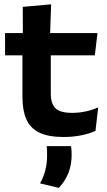

<svg xmlns="http://www.w3.org/2000/svg" viewBox="-20 -638 509 911"><path d="M281.5 12Q209 12 166.2 -9Q123.5 -30 105 -72Q86.5 -114 86.5 -176.5V-425.5H221V-193.5Q221 -146.5 243 -124.5Q265 -102.5 322.5 -102.5Q355.5 -102.5 387.5 -109.5Q419.5 -116.5 446 -128.5L433 -17Q403.5 -3.5 364.8 4.2Q326 12 281.5 12ZM4 -375.5V-481H442.5L430 -375.5ZM88.5 -470 88 -605.5 222.5 -617.5 217.5 -470ZM317 55.5Q318.5 63.5 319.2 74Q320 84.5 320 95Q320 141 306 179.2Q292 217.5 259.5 253.5L170 232Q187 202 195.2 169.2Q203.5 136.5 203.5 96.5Q203.5 85.5 203 75.8Q202.5 66 201.5 55.5Z"/></svg>

Font: AnekLatin_SemiExpandedSemiBold
Style: Regular
Weight: 600
Width: 6
Designer: Yesha Goshar
Foundry: Ek Type
Version: Version 1.003